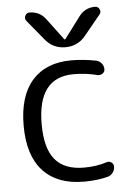

<svg xmlns="http://www.w3.org/2000/svg" viewBox="-54 -799 601 850"><g transform="rotate(-5 246.5 -373.5)"><path d="M285 10Q167 10 103.5 -58.5Q40 -127 40 -260Q40 -392 101.5 -461Q163 -530 275 -530Q327 -530 385 -519Q399 -516 408.5 -504.5Q418 -493 418 -478Q418 -466 407.5 -459Q397 -452 385 -455Q334 -468 280 -468Q120 -468 120 -260Q120 -152 162 -102Q204 -52 290 -52Q346 -52 392 -67Q403 -71 413 -64Q423 -57 423 -45Q423 -30 414 -18Q405 -6 390 -2Q343 10 285 10ZM401 -757Q414 -757 420 -744.5Q426 -732 418 -722L345 -633Q310 -590 255 -590Q200 -590 165 -633L92 -722Q84 -732 90 -744.5Q96 -757 109 -757Q155 -757 182 -720L253 -625H255H257L328 -720Q355 -757 401 -757Z"/></g></svg>

Font: Rounded Mplus 1c
Style: Regular
Weight: 400
Version: Version 1.059.20150529